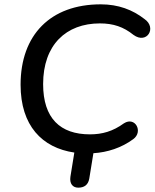

<svg xmlns="http://www.w3.org/2000/svg" viewBox="-20 -699 715 886"><path d="M341 167C369 167 387 154 392 125L411 8C476 4 541 -17 595 -57C642 -91 604 -163 552 -130C501 -93 452 -79 395 -79C258 -79 179 -153 179 -311C179 -492 285 -591 441 -591C503 -591 550 -575 596 -538C658 -493 705 -571 647 -611C592 -654 526 -679 445 -679C213 -679 75 -538 75 -308C75 -119 174 -17 323 5L305 116C300 149 316 167 341 167Z"/></svg>

Font: SN Pro Medium
Style: Italic
Weight: 400
Italic angle: -9°
Designer: Tobias Whetton
Foundry: Supernotes
Version: Version 1.001;Glyphs 3.2 (3249)